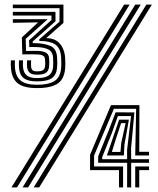

<svg xmlns="http://www.w3.org/2000/svg" viewBox="-20 -820 693 840"><path d="M141.7 -434.6Q84.8 -434.6 58.3 -455Q31.8 -475.4 27.8 -522.4Q27.3 -530.1 27.2 -538.1Q27 -546.1 27.6 -556H45.2Q44.9 -546.6 44.9 -538.7Q44.9 -530.7 45.4 -523.3Q49 -484.3 71.2 -466.8Q93.4 -449.2 141.7 -449.2Q193.8 -449.2 219.4 -466.2Q245 -483.2 247.7 -525.1Q248.3 -533.5 248.2 -543Q248.1 -552.5 247.5 -565.6Q245.6 -610 221.8 -625.3Q198 -640.6 156.9 -640.6H152.1L151.9 -648.2L240.3 -725.2L240.5 -784H36.1V-800H257.5V-719.8L182.1 -653.2Q211.2 -653.2 229 -640.5Q246.7 -627.8 255.4 -607.8Q264 -587.8 265.1 -565.7Q265.8 -551.1 265.9 -542.9Q265.9 -534.8 265.3 -525.2Q262.8 -476.7 234.1 -455.7Q205.3 -434.6 141.7 -434.6ZM141.7 -493.2Q121.6 -493.2 111.5 -500.5Q101.3 -507.9 98.6 -525.1Q97.8 -532.2 97.9 -540Q98.1 -547.8 98.3 -556H116.2Q115.6 -546.8 115.6 -539.1Q115.7 -531.3 116.2 -526.2Q117.5 -516.7 123.4 -512.2Q129.2 -507.7 141.7 -507.7Q158.1 -507.7 166.1 -511.9Q174.1 -516 176.1 -525.4Q177.5 -531.2 177.8 -537.4Q178.2 -543.7 177.7 -550.7Q177.3 -557.7 176.1 -565.5Q174.6 -574.9 163 -578.7Q151.4 -582.5 128.3 -582.3L77.6 -582.1L75.6 -656.1L146.7 -722.2L36.1 -720.2V-736.1H188.6L92.4 -650L94 -596.8L128.5 -597.6Q158.7 -598.4 175.5 -592.2Q192.2 -585.9 194.3 -568.7Q195.6 -555.9 195.5 -544.6Q195.4 -533.3 194.4 -525.6Q191.7 -508 179.4 -500.6Q167 -493.2 141.7 -493.2ZM141.7 -463.9Q102.6 -463.9 84.2 -477.8Q65.8 -491.8 63.1 -524.1Q62.8 -528.8 62.6 -537.5Q62.5 -546.2 63.1 -556H80.7Q80.1 -546 80.2 -538.2Q80.3 -530.3 80.9 -524.2Q83.6 -500.5 97.6 -489.5Q111.5 -478.4 141.7 -478.4Q176.3 -478.4 192.7 -489.4Q209.2 -500.3 212.2 -525.6Q212.8 -532.1 212.9 -544.5Q213 -556.9 212.2 -568.8Q210.3 -595.2 189.2 -604.8Q168.1 -614.5 128.5 -614.3L108.2 -614.2L107.2 -643.7L205.2 -732.5V-752.1H36.1V-768.1H222.6L222.9 -727.1L123 -638.4L123.3 -631.2H128.7Q171.9 -631.2 199.8 -619.4Q227.7 -607.6 229.8 -568.3Q230.5 -555.2 230.5 -544.4Q230.5 -533.7 229.8 -524.8Q227.4 -493 207.2 -478.4Q187.1 -463.9 141.7 -463.9ZM78.7 0 571.7 -800H595.9L102.9 0ZM30.1 0 523.1 -800H547.3L54.3 0ZM127.3 0 620.3 -800H644.5L151.4 0ZM500.6 0V-75.8H374V-142.8L465.5 -360H590L589.2 -155.8H632V-139.8H571.6L575.6 -344H478.2L391.6 -139.5V-91.7H518.5V0ZM571.6 0V-91.7H632V-75.8H589.2V0ZM536.1 0 536.3 -107.7H409.5V-136.1L455.2 -248.5L485.9 -328.7L568 -328.1L553.5 -171.7L553.9 -123.6H632V-107.7H553.9V0ZM427.1 -123.6H536.3L535.9 -162.7L553.3 -312.1H495.8L469.3 -237.9L427.1 -132.8ZM447.6 -139.8 479.1 -231.8 501.1 -296.4H543.9L524.5 -187.3L521.9 -139.8ZM469.4 -155.3H507L510.5 -194.8L529.5 -281.4H510L486.3 -209.7Z"/></svg>

Font: Big Shoulders Inline Thin
Style: Regular
Weight: 100
Designer: Patric King
Foundry: XO Type Co
Version: Version 2.002